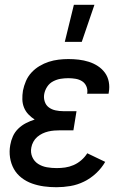

<svg xmlns="http://www.w3.org/2000/svg" viewBox="-20 -775 540 803"><path d="M216 8Q189 8 163.5 4.5Q138 1 114 -7.5Q90 -16 70 -31.5Q50 -47 38 -68.5Q26 -90 22 -116Q18 -142 23 -169Q26 -187 34 -205Q42 -223 56.5 -237Q71 -251 88.5 -260Q106 -269 125 -275Q111 -284 99 -296.5Q87 -309 80.5 -325Q74 -341 73.5 -359Q73 -377 76 -396Q80 -416 88.5 -436Q97 -456 112 -472Q127 -488 145.5 -499Q164 -510 184 -516.5Q204 -523 225 -525.5Q246 -528 266 -528Q288 -528 309.5 -525.5Q331 -523 351.5 -516.5Q372 -510 389.5 -498.5Q407 -487 419 -470.5Q431 -454 435 -432.5Q439 -411 435 -389L434 -383H344L345 -386Q347 -401 341 -414.5Q335 -428 323 -435.5Q311 -443 296 -445.5Q281 -448 266 -448Q250 -448 234 -445.5Q218 -443 202.5 -435Q187 -427 177.5 -412.5Q168 -398 165 -382Q162 -366 167 -350.5Q172 -335 184 -326Q196 -317 212 -313.5Q228 -310 245 -310H300L287 -230H232Q220 -230 207 -229Q194 -228 181.5 -225Q169 -222 157.5 -216.5Q146 -211 136 -202.5Q126 -194 119.5 -182Q113 -170 111 -158Q107 -137 115 -118.5Q123 -100 139.5 -89.5Q156 -79 176 -75.5Q196 -72 217 -72Q235 -72 252.5 -74.5Q270 -77 287.5 -84.5Q305 -92 320 -105Q335 -118 345 -134L420 -98Q405 -72 382 -50.5Q359 -29 331.5 -15.5Q304 -2 274.5 3Q245 8 216 8ZM251 -600 289 -755H375L322 -600Z"/></svg>

Font: Iosevka Curly Slab Medium
Style: Italic
Weight: 500
Italic angle: -9°
Monospace: yes
Designer: Belleve Invis
Foundry: Belleve Invis
Version: Version 22.1.2; ttfautohint (v1.8.4)